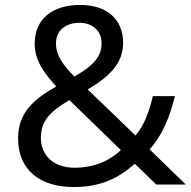

<svg xmlns="http://www.w3.org/2000/svg" viewBox="-20 -745 772 775"><path d="M304 -725C190 -725 120 -667 120 -569C120 -496 164 -444 207 -396C112 -342 53 -288 53 -186C53 -60 140 10 278 10C389 10 461 -28 524 -84L611 0H730L584 -142C634 -197 665 -271 686 -357H597C582 -294 562 -239 527 -198L334 -384C416 -432 477 -487 477 -571C477 -668 411 -725 304 -725ZM301 -653C355 -653 390 -619 390 -571C390 -517 359 -481 280 -436C232 -485 206 -522 206 -570C206 -622 245 -653 301 -653ZM260 -341 468 -139C426 -100 366 -68 281 -68C198 -68 145 -116 145 -189C145 -261 188 -298 260 -341Z"/></svg>

Font: Noto Sans Sunuwar
Style: Regular
Weight: 400
Designer: Anshuman Pandey
Foundry: Jamra Patel LLC
Version: Version 1.000